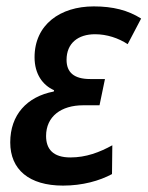

<svg xmlns="http://www.w3.org/2000/svg" viewBox="-20 -570 461 600"><path d="M177 10C238 10 291 -5 330 -26L331 -116C291 -94 249 -78 200 -78C146 -78 124 -104 124 -145C124 -206 171 -241 240 -241H291L308 -323H262C211 -323 188 -344 188 -383C188 -435 224 -463 277 -463C314 -463 350 -451 379 -432L421 -512C380 -538 333 -550 273 -550C168 -550 88 -493 88 -391C88 -339 113 -304 149 -288L148 -284C64 -268 12 -211 12 -125C12 -40 71 10 177 10Z"/></svg>

Font: Noto Sans Display SemiCondensed Medium
Style: Italic
Weight: 500
Width: 4
Italic angle: -12°
Designer: Monotype Design Team
Foundry: Monotype Imaging Inc.
Version: Version 1.900